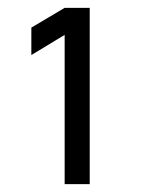

<svg xmlns="http://www.w3.org/2000/svg" viewBox="-20 -740 369 490"><path d="M209 -270H145V-651L60 -599.5V-669.5L145 -720H209Z"/></svg>

Font: CCSD_manrope Medium
Style: Regular
Weight: 500
Designer: Mikhail Sharanda
Foundry: Mikhail Sharanda
Version: Version 4.503